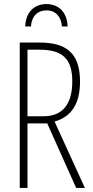

<svg xmlns="http://www.w3.org/2000/svg" viewBox="-20 -923 456 943"><path d="M208 -903C150 -903 106 -865 104 -793H132C135 -842 163 -872 209 -872C254 -872 281 -840 284 -793H312C310 -861 270 -903 208 -903ZM175 -714H77V0H115V-317H212L354 0H397L248 -326C332 -350 373 -414 373 -523C373 -664 303 -714 175 -714ZM173 -679C289 -679 335 -633 335 -523C335 -402 279 -352 194 -352H115V-679Z"/></svg>

Font: Noto Sans ExtraCondensed ExtraLight
Style: Regular
Weight: 200
Width: 2
Designer: Monotype Design Team
Foundry: Monotype Imaging Inc.
Version: Version 2.013